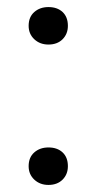

<svg xmlns="http://www.w3.org/2000/svg" viewBox="-20 -515 274 543"><path d="M117 8Q93 8 77 -7Q61 -22 61 -45Q61 -70 77 -84Q93 -98 117 -98Q142 -98 157 -84Q172 -70 172 -45Q172 -22 157 -7Q142 8 117 8ZM117 -389Q93 -389 77 -404Q61 -419 61 -442Q61 -467 77 -481Q93 -495 117 -495Q142 -495 157 -481Q172 -467 172 -442Q172 -419 157 -404Q142 -389 117 -389Z"/></svg>

Font: Roboto Serif 28pt Condensed Light
Style: Regular
Weight: 300
Width: 3
Designer: Greg Gazdowicz
Foundry: Commercial Type
Version: Version 1.008